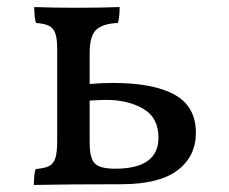

<svg xmlns="http://www.w3.org/2000/svg" viewBox="-20 -522 650 544"><path d="M535 -146Q535 -79 483 -39.5Q431 0 323 0Q174 0 76 2Q76 -29 81 -43Q105 -45 118 -51Q131 -57 136.5 -73Q142 -89 142 -121V-384Q142 -413 136.5 -428Q131 -443 118.5 -449Q106 -455 82 -457Q77 -472 77 -502Q129 -500 202 -500Q263 -500 319 -502Q319 -473 314 -457Q270 -455 252 -437Q234 -419 234 -372V-284Q268 -287 300 -287Q415 -287 475 -253.5Q535 -220 535 -146ZM429 -132Q429 -189 385.5 -214Q342 -239 281 -239Q266 -239 234 -237V-118Q234 -73 249 -58.5Q264 -44 306 -44Q429 -44 429 -132Z"/></svg>

Font: Vollkorn SC
Style: Regular
Weight: 400
Designer: Friedrich Althausen
Foundry: Friedrich Althausen
Version: Version 4.015